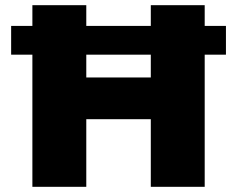

<svg xmlns="http://www.w3.org/2000/svg" viewBox="-20 -721 915 741"><path d="M852 -621H770V-701H562V-621H313V-701H105V-621H23V-510H105V0H313V-261H562V0H770V-510H852ZM562 -422H313V-510H562Z"/></svg>

Font: Montserrat ExtraBold
Style: Regular
Weight: 800
Designer: Julieta Ulanovsky
Foundry: Julieta Ulanovsky
Version: Version 4.000